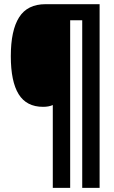

<svg xmlns="http://www.w3.org/2000/svg" viewBox="-20 -780 550 927"><path d="M460.9 127H377V-682.1H318.8V127H234.9V-272.9Q215.8 -264.2 188 -264.2Q107.9 -264.2 70.1 -325.2Q32.2 -386.2 32.2 -508.8Q32.2 -633.3 72.3 -696.5Q112.3 -759.8 200.2 -759.8H460.9Z"/></svg>

Font: Open Sans Condensed ExtraBold
Style: Regular
Weight: 800
Width: 3
Designer: Monotype Design Team
Foundry: Monotype Imaging Inc.
Version: Version 3.000; ttfautohint (v1.8.4)